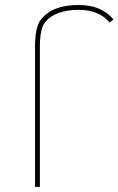

<svg xmlns="http://www.w3.org/2000/svg" viewBox="-20 -732 464 752"><path d="M117.2 -548.8Q117.2 -626 140.1 -655.3Q184.6 -712.4 287.1 -712.4H289.1Q377 -712.4 424.3 -655.8L409.7 -643.6Q367.7 -693.4 289.1 -693.4Q194.8 -693.4 155.8 -643.6Q136.2 -619.1 136.2 -548.8V0H117.2Z"/></svg>

Font: Fortheenas_01
Style: Regular
Weight: 100
Designer: Situjuh Nazara
Version: Version 1.10 September 8, 2014